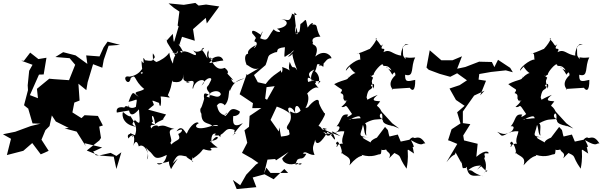

<svg xmlns="http://www.w3.org/2000/svg" viewBox="-96 -1065 4110 1310"><path d="M698 -1 659 -22 580 -4 496 -38 582 -107 593 -124 581 -201 606 -209 572 -274 481 -279 460 -259 398 -298 416 -390 394 -392 380 -353 447 -379 439 -494 493 -450 502 -504 539 -627 602 -603 612 -657 645 -753 723 -759 638 -781 611 -742 583 -680 492 -687 500 -629 420 -687 335 -709 282 -676 379 -668 417 -623 375 -518 272 -525 240 -528 156 -459 163 -395 108 -416 170 -556 202 -557 221 -671 166 -662 110 -706 67 -650 49 -651 126 -623 103 -582 93 -483 95 -450 68 -347 96 -324 93 -336 126 -223 180 -221 114 -205 8 -166 -76 -149 -21 -118 -49 -7 63 -36 124 -89 182 -12 208 -23 236 -36 187 -112 214 -177 242 -205 266 -316 216 -354 246 -295 285 -236 373 -192 345 -189 427 -167 489 -68 481 -88 601 -59 546 -33H539L558 -6L680 4L698 88L732 -26Z M954 -349C945 -384 925 -386 989 -363C997 -314 1008 -358 1000 -407C1058 -404 1077 -388 1049 -415C1072 -468 1067 -456 1088 -557C1045 -535 1072 -553 1083 -507C1151 -495 1165 -527 1153 -619C1166 -524 1137 -525 1179 -507C1230 -498 1158 -501 1178 -505C1263 -536 1205 -468 1221 -459C1235 -536 1338 -533 1279 -481C1317 -548 1356 -537 1343 -516C1314 -458 1336 -500 1319 -475C1320 -473 1301 -465 1340 -424C1320 -409 1285 -462 1298 -381C1332 -454 1403 -455 1411 -422C1392 -376 1323 -445 1334 -399C1284 -417 1313 -408 1269 -311C1279 -340 1320 -337 1284 -336C1248 -320 1297 -246 1280 -316C1266 -208 1331 -232 1351 -207C1237 -167 1223 -208 1260 -224C1248 -244 1201 -210 1179 -155C1173 -143 1149 -229 1108 -169C1163 -200 1150 -162 1120 -151C1145 -98 1104 -123 1056 -61C1103 -39 1040 -143 1064 -90C1096 -110 1024 -184 1094 -185C1027 -201 1033 -217 980 -202C992 -210 943 -218 935 -183C969 -158 894 -218 960 -213C964 -220 921 -222 948 -236C929 -283 954 -296 962 -219C997 -247 1025 -246 1018 -256L1037 -284L915 -317ZM780 -349C782 -298 793 -250 852 -319C861 -215 862 -212 821 -249C839 -245 773 -218 837 -200C748 -209 732 -274 743 -301C796 -254 795 -280 797 -268C843 -201 838 -173 819 -126C855 -141 872 -119 790 -158C831 -94 803 -156 791 -154C809 -149 763 -159 780 -120C805 -155 832 -156 814 -69C823 -102 840 -110 851 -66C890 -96 933 -1 906 23C933 -42 865 -93 918 -38C962 -6 947 39 1042 -8C1030 58 982 68 976 48C1024 56 1104 17 1098 27C1081 29 1034 10 1071 89C1105 26 1146 -12 1082 50C1119 -28 1132 -1 1186 3C1143 -6 1249 50 1221 36C1203 47 1225 -16 1220 17C1305 -40 1273 -51 1305 -45C1272 -51 1378 -20 1338 -55C1413 -66 1398 -38 1337 -103C1421 -107 1390 -168 1346 -96C1343 -147 1363 -178 1409 -129C1397 -148 1459 -217 1440 -218C1405 -190 1379 -216 1351 -202C1381 -229 1429 -201 1367 -142C1447 -129 1425 -209 1505 -178C1492 -131 1549 -180 1492 -144C1497 -135 1494 -156 1561 -225C1497 -190 1488 -221 1497 -283C1476 -264 1544 -273 1540 -305C1461 -351 1477 -285 1418 -256C1485 -290 1402 -254 1454 -298C1433 -253 1394 -314 1409 -292C1380 -322 1391 -357 1380 -335C1400 -386 1440 -348 1437 -346C1469 -378 1462 -428 1470 -455C1474 -411 1471 -517 1574 -530C1499 -509 1505 -477 1480 -526C1493 -521 1521 -492 1442 -577C1416 -545 1496 -558 1437 -602C1417 -595 1377 -577 1336 -674C1412 -617 1388 -632 1351 -660C1334 -656 1408 -711 1428 -652C1368 -648 1293 -613 1358 -659C1297 -665 1346 -732 1321 -711C1339 -732 1309 -722 1319 -666C1280 -744 1272 -720 1284 -734C1325 -757 1255 -684 1219 -725C1247 -696 1206 -728 1239 -704C1253 -661 1192 -724 1151 -713C1141 -690 1118 -735 1155 -710C1136 -736 1126 -797 1020 -793C1120 -800 1049 -734 1141 -766C1072 -741 1162 -680 1074 -706C1151 -698 1076 -713 1085 -610C1115 -609 1069 -623 1059 -706C1042 -678 996 -649 970 -642C917 -676 986 -651 947 -701C942 -658 969 -642 894 -654C865 -707 902 -596 870 -650C869 -598 889 -543 863 -567C872 -578 904 -575 887 -604C887 -643 880 -554 787 -542C724 -558 783 -459 796 -533C835 -565 815 -515 888 -458C857 -432 797 -448 851 -404C811 -427 814 -461 781 -370C847 -383 841 -408 831 -336C785 -311 770 -361 752 -331C751 -332 691 -346 701 -297L795 -313ZM1041 -788 1046 -773 1102 -683 1146 -814 1233 -787 1221 -866 1308 -943 1315 -905 1400 -1021 1310 -1034 1259 -1027 1237 -1045 1158 -1032 1054 -1042 1091 -1011 1128 -986 1116 -891 1123 -885 1090 -772 1083 -834Z M1830 15C1829 45 1881 71 1933 46C1950 79 1994 30 1920 59C1939 -21 1962 51 1994 -16C1939 -8 1950 -89 1924 -48C1900 17 1937 -34 1943 24C1986 -67 1994 -5 2050 -8C2027 -66 2048 -75 2054 -112C2065 -46 2127 -140 2138 -166C2165 -151 2180 -112 2190 -113C2190 -152 2125 -200 2228 -136C2100 -180 2078 -202 2135 -185C2089 -168 2109 -196 2077 -206C2120 -271 2129 -294 2116 -294C2087 -336 2080 -363 2080 -363C2083 -415 2017 -358 1994 -315C2037 -346 2061 -354 1988 -327C2038 -419 1976 -454 1995 -418C1988 -417 2052 -490 2079 -462C2018 -542 1981 -559 2048 -591C1990 -500 2075 -522 2002 -465C2093 -505 2063 -525 2006 -506C1999 -537 2005 -546 2038 -517C2074 -498 2113 -533 2073 -491C2107 -547 2028 -618 2037 -559C2087 -606 2041 -656 2110 -609C2114 -666 2123 -673 2080 -614C2128 -627 2124 -670 2165 -667C2170 -677 2122 -737 2055 -679C2093 -771 2020 -754 2040 -772C2018 -819 2092 -814 2090 -815C2048 -882 2089 -907 2014 -895C2055 -891 2041 -935 2003 -877C1986 -953 1997 -931 1956 -902C1950 -912 1955 -821 1935 -849C1937 -810 1909 -840 1921 -891C1911 -895 1950 -840 1922 -833C1927 -863 1921 -892 1912 -980C1962 -943 1872 -977 1898 -974C1880 -906 1871 -934 1814 -934C1876 -933 1882 -881 1794 -869C1844 -840 1791 -840 1771 -865C1724 -803 1735 -780 1679 -804C1711 -883 1686 -840 1685 -827C1591 -893 1639 -818 1619 -845C1668 -789 1644 -815 1640 -782C1688 -774 1608 -702 1650 -758C1623 -742 1568 -716 1613 -675C1607 -720 1553 -698 1588 -620C1590 -631 1635 -572 1680 -605L1593 -554L1581 -558L1585 -552L1539 -422L1630 -361L1625 -327L1687 -328L1607 -274L1603 -200L1572 -176L1591 -91L1555 -22L1622 16L1667 47L1650 58L1584 127L1543 199L1493 163L1519 225L1653 212L1628 146L1709 124L1771 158L1844 88L1870 115H1750L1721 79L1707 117L1709 104L1729 24L1794 19L1876 -35L1825 -112L1810 -196L1806 -168L1750 -247C1770 -287 1787 -330 1808 -369L1756 -366L1713 -392L1725 -490L1663 -504L1637 -553L1716 -621C1743 -689 1721 -684 1781 -708C1816 -707 1766 -735 1848 -743C1842 -647 1836 -678 1892 -704C1881 -704 1950 -757 1868 -677C1928 -695 1869 -744 1932 -585C1903 -633 1906 -574 1881 -643C1858 -559 1921 -579 1829 -608C1837 -580 1821 -551 1821 -586C1809 -572 1744 -545 1702 -468L1778 -477L1727 -386L1714 -350C1781 -354 1858 -312 1884 -289C1842 -346 1908 -347 1921 -279C1905 -354 1938 -359 1955 -310C1913 -264 1878 -326 1884 -295C1907 -221 1836 -208 1871 -178C1942 -245 1868 -177 1929 -204C1898 -231 1858 -238 1880 -150C1870 -129 1798 -142 1741 -110L1734 -40L1744 -43L1787 29L1873 -28Z M2488 -123C2512 -143 2430 -113 2433 -93C2381 -122 2346 -136 2426 -127C2321 -136 2379 -146 2385 -250C2351 -274 2303 -232 2284 -272C2311 -212 2366 -273 2281 -247C2357 -280 2380 -290 2352 -209C2400 -247 2378 -152 2404 -140C2395 -172 2413 -208 2395 -224C2455 -257 2472 -248 2513 -253C2470 -269 2521 -332 2512 -247C2524 -247 2497 -222 2580 -206C2587 -195 2545 -225 2628 -188L2580 -224L2508 -303C2479 -363 2459 -323 2498 -373C2484 -379 2417 -367 2481 -418C2390 -381 2417 -375 2405 -401C2417 -473 2435 -440 2447 -476C2411 -470 2471 -526 2453 -460C2438 -512 2438 -507 2448 -532C2454 -533 2444 -540 2430 -550C2438 -552 2427 -537 2455 -557C2448 -567 2511 -642 2517 -623C2518 -603 2547 -634 2576 -584C2511 -616 2542 -627 2581 -555C2581 -555 2600 -592 2602 -552C2523 -478 2614 -439 2575 -458L2700 -466C2716 -443 2738 -439 2737 -520C2681 -507 2667 -505 2668 -555C2735 -535 2703 -611 2737 -673C2657 -665 2671 -686 2671 -661C2649 -692 2655 -678 2653 -736C2640 -762 2727 -765 2675 -764C2647 -759 2628 -668 2650 -684C2576 -692 2570 -735 2520 -709C2546 -757 2482 -704 2519 -766C2499 -735 2503 -768 2466 -799C2484 -822 2472 -770 2400 -704C2469 -752 2437 -712 2467 -699C2448 -764 2444 -729 2337 -697C2375 -718 2351 -654 2370 -651C2366 -682 2260 -609 2264 -582C2313 -641 2292 -608 2288 -610C2344 -529 2346 -600 2283 -535C2247 -494 2293 -516 2277 -546C2288 -515 2258 -529 2184 -491C2239 -446 2248 -463 2227 -430C2273 -417 2217 -372 2277 -394C2273 -411 2218 -376 2275 -377C2220 -358 2309 -402 2233 -335C2276 -328 2247 -377 2306 -287C2297 -278 2257 -252 2280 -283C2225 -291 2239 -246 2200 -202C2205 -206 2239 -207 2207 -169C2122 -123 2148 -137 2108 -166C2185 -128 2176 -175 2253 -169C2253 -146 2213 -89 2266 -64C2244 -108 2194 -69 2197 -65C2237 -71 2171 -81 2209 -99C2245 -51 2240 18 2230 -35C2240 4 2312 -6 2288 63C2363 -26 2388 10 2370 -9C2445 15 2483 -15 2495 -12C2505 -14 2505 -17 2508 -66C2479 -19 2582 -52 2536 -58C2538 -17 2580 -32 2559 15C2596 -27 2607 -20 2577 -29C2661 9 2608 -14 2678 86C2706 -54 2653 -66 2730 -17C2723 -29 2723 -83 2705 -72C2755 -31 2702 -120 2706 -110C2795 -57 2781 -92 2806 -86C2765 -153 2739 -114 2726 -126C2708 -136 2665 -75 2723 -117L2638 -99L2618 -147L2530 -126C2504 -110 2489 -148 2538 -93C2567 -146 2564 -91 2615 -143C2557 -83 2559 -152 2550 -178L2531 -199L2446 -87Z M3226 108C3241 66 3179 155 3215 105C3232 30 3196 19 3213 7C3205 -23 3209 -20 3236 -18C3244 -24 3223 -54 3154 5L3163 -84L3070 -107L3049 -237L3059 -132L3113 -218L3062 -225V-304L3139 -413L3210 -446L3180 -414L3220 -514L3168 -522L3154 -536L3166 -496L3174 -560L3254 -574L3355 -585L3403 -572L3385 -602L3302 -657L3277 -607L3260 -642L3177 -644L3175 -645L3079 -608L3023 -596L3056 -681L2992 -654H2915L2836 -722L2814 -604L2829 -589L2904 -561L2976 -541L3023 -565L3090 -517L3040 -484L2971 -461L3015 -383L3074 -343L3023 -299L3046 -223L2985 -183L2961 -108L2974 -104L3024 -83L2950 42C3011 -36 3006 13 3014 -35C3000 -44 3015 -20 3053 49C3050 -6 3057 95 3065 82C3125 77 3065 91 3088 73C3100 169 3167 118 3201 138C3116 112 3140 96 3099 96C3142 58 3175 68 3185 63L3159 93L3187 69Z M3676 -123C3700 -143 3618 -113 3621 -93C3569 -122 3534 -136 3614 -127C3509 -136 3567 -146 3573 -250C3539 -274 3491 -232 3472 -272C3499 -212 3554 -273 3469 -247C3545 -280 3568 -290 3540 -209C3588 -247 3566 -152 3592 -140C3583 -172 3601 -208 3583 -224C3643 -257 3660 -248 3701 -253C3658 -269 3709 -332 3700 -247C3712 -247 3685 -222 3768 -206C3775 -195 3733 -225 3816 -188L3768 -224L3696 -303C3667 -363 3647 -323 3686 -373C3672 -379 3605 -367 3669 -418C3578 -381 3605 -375 3593 -401C3605 -473 3623 -440 3635 -476C3599 -470 3659 -526 3641 -460C3626 -512 3626 -507 3636 -532C3642 -533 3632 -540 3618 -550C3626 -552 3615 -537 3643 -557C3636 -567 3699 -642 3705 -623C3706 -603 3735 -634 3764 -584C3699 -616 3730 -627 3769 -555C3769 -555 3788 -592 3790 -552C3711 -478 3802 -439 3763 -458L3888 -466C3904 -443 3926 -439 3925 -520C3869 -507 3855 -505 3856 -555C3923 -535 3891 -611 3925 -673C3845 -665 3859 -686 3859 -661C3837 -692 3843 -678 3841 -736C3828 -762 3915 -765 3863 -764C3835 -759 3816 -668 3838 -684C3764 -692 3758 -735 3708 -709C3734 -757 3670 -704 3707 -766C3687 -735 3691 -768 3654 -799C3672 -822 3660 -770 3588 -704C3657 -752 3625 -712 3655 -699C3636 -764 3632 -729 3525 -697C3563 -718 3539 -654 3558 -651C3554 -682 3448 -609 3452 -582C3501 -641 3480 -608 3476 -610C3532 -529 3534 -600 3471 -535C3435 -494 3481 -516 3465 -546C3476 -515 3446 -529 3372 -491C3427 -446 3436 -463 3415 -430C3461 -417 3405 -372 3465 -394C3461 -411 3406 -376 3463 -377C3408 -358 3497 -402 3421 -335C3464 -328 3435 -377 3494 -287C3485 -278 3445 -252 3468 -283C3413 -291 3427 -246 3388 -202C3393 -206 3427 -207 3395 -169C3310 -123 3336 -137 3296 -166C3373 -128 3364 -175 3441 -169C3441 -146 3401 -89 3454 -64C3432 -108 3382 -69 3385 -65C3425 -71 3359 -81 3397 -99C3433 -51 3428 18 3418 -35C3428 4 3500 -6 3476 63C3551 -26 3576 10 3558 -9C3633 15 3671 -15 3683 -12C3693 -14 3693 -17 3696 -66C3667 -19 3770 -52 3724 -58C3726 -17 3768 -32 3747 15C3784 -27 3795 -20 3765 -29C3849 9 3796 -14 3866 86C3894 -54 3841 -66 3918 -17C3911 -29 3911 -83 3893 -72C3943 -31 3890 -120 3894 -110C3983 -57 3969 -92 3994 -86C3953 -153 3927 -114 3914 -126C3896 -136 3853 -75 3911 -117L3826 -99L3806 -147L3718 -126C3692 -110 3677 -148 3726 -93C3755 -146 3752 -91 3803 -143C3745 -83 3747 -152 3738 -178L3719 -199L3634 -87Z"/></svg>

Font: Hussar Lance
Style: ExBd
Weight: 700
Foundry: Cannot Into Space Fonts, PlusOne Fonts
Version: Version 2.270